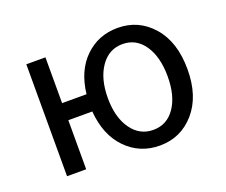

<svg xmlns="http://www.w3.org/2000/svg" viewBox="-91 -635 920 783"><g transform="rotate(-20 369.5 -243.0)"><path d="M478 -57.1Q537.6 -57.1 572.3 -107.7Q606.9 -158.2 606.9 -242.2Q606.9 -326.7 572.3 -377.9Q537.6 -429.2 478 -429.2Q418.9 -429.2 383.1 -377.7Q347.2 -326.2 347.2 -242.2Q347.2 -158.7 383.1 -107.9Q418.9 -57.1 478 -57.1ZM481.9 12.2Q395 12.2 336.2 -48.1Q277.3 -108.4 269 -212.9H165V0H82V-485.8H165V-287.1H271Q282.2 -385.7 340.1 -441.9Q397.9 -498 481.9 -498Q572.8 -498 632.8 -429.4Q692.9 -360.8 692.9 -242.2Q692.9 -125 632.8 -56.4Q572.8 12.2 481.9 12.2Z"/></g></svg>

Font: Source Sans Pro
Style: Regular
Weight: 400
Designer: Paul D. Hunt
Foundry: Adobe Systems Incorporated
Version: Version 3.006;hotconv 1.0.111;makeotfexe 2.5.65597